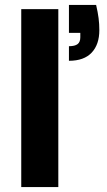

<svg xmlns="http://www.w3.org/2000/svg" viewBox="-20 -757 433 777"><path d="M66 0V-720H216V0ZM259 -511V-570Q283 -570 294 -578.5Q305 -587 305 -606V-624H259V-737H369Q376 -707 379 -683.5Q382 -660 382 -635Q382 -577 351 -544Q320 -511 259 -511Z"/></svg>

Font: DM Sans 12pt Black
Style: Regular
Weight: 900
Version: Version 4.004;gftools[0.9.30]